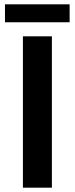

<svg xmlns="http://www.w3.org/2000/svg" viewBox="-20 -868 346 888"><path d="M86 -700H220V0H86ZM3 -848H302V-765H3Z"/></svg>

Font: Montserrat Medium
Style: Regular
Weight: 500
Designer: Julieta Ulanovsky
Foundry: Julieta Ulanovsky
Version: Version 6.001